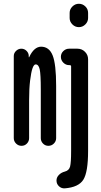

<svg xmlns="http://www.w3.org/2000/svg" viewBox="-20 -780 540 1027"><path d="M53.7 -41V-480.5Q53.7 -496.1 65.9 -507.8Q78.1 -519.5 94.2 -519.5Q110.4 -519.5 122.1 -507.8Q133.8 -496.1 133.8 -480.5V-474.6Q133.8 -473.6 134.8 -473.6Q136.7 -473.6 136.7 -475.6Q162.1 -529.3 199.2 -530.3Q243.2 -530.3 261.7 -483.4Q280.3 -436.5 280.3 -320.3V-41Q280.3 -24.4 268.1 -12.2Q255.9 0 238.8 0Q221.7 0 210 -12.2Q198.2 -24.4 198.2 -41V-300.8Q198.2 -382.8 192.4 -409.2Q186.5 -435.5 170.9 -435.5Q161.1 -435.5 153.8 -414.6Q146.5 -393.6 141.1 -349.6Q135.7 -305.7 135.7 -244.1V-41Q135.7 -24.4 124 -12.2Q112.3 0 95.2 0Q78.1 0 65.9 -12.2Q53.7 -24.4 53.7 -41ZM451.2 -710.9V-683.6Q451.2 -664.1 436.5 -649.4Q421.9 -634.8 401.9 -634.8Q381.8 -634.8 367.2 -649.4Q352.5 -664.1 352.5 -683.6V-710.9Q352.5 -730.5 367.2 -745.1Q381.8 -759.8 401.9 -759.8Q421.9 -759.8 436.5 -745.6Q451.2 -731.4 451.2 -710.9ZM326.2 227.5Q308.6 228.5 295.4 216.3Q282.2 204.1 282.2 185.5Q282.2 168.9 294.9 155.8Q307.6 142.6 327.1 137.7Q349.6 131.8 355 110.4Q360.4 88.9 360.4 27.3V-424.8Q360.4 -431.6 352.5 -431.6H349.6Q332 -431.6 318.8 -444.8Q305.7 -458 305.7 -476.1Q305.7 -494.1 318.8 -506.8Q332 -519.5 349.6 -519.5H394.5Q418 -519.5 434.6 -502.9Q451.2 -486.3 451.2 -462.9V27.3Q451.2 140.6 425.8 181.2Q400.4 221.7 326.2 227.5Z"/></svg>

Font: Rounded Mgen+ 2m medium
Style: Regular
Weight: 500
Designer: [Source Han Sans]
Ryoko NISHIZUKA  (kana & ideographs); Paul D. Hunt (Latin, Greek & Cyrillic); Wenlong ZHANG  (bopomofo
Version: Version 1.059.20150602